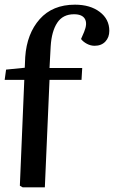

<svg xmlns="http://www.w3.org/2000/svg" viewBox="-40 -802 488 822"><path d="M57 0 45 -7 64 -460H-20L-14 -504L66 -512L68 -558Q75 -658 130 -720Q185 -782 281 -782Q346 -782 387 -751Q428 -720 428 -670Q428 -642 411 -624Q394 -606 365 -606Q348 -606 332 -614.5Q316 -623 307 -635L320 -665Q335 -701 323.5 -721Q312 -741 277 -741Q229 -741 205 -704.5Q181 -668 177 -604L172 -511H312L309 -460H172L152 0Z"/></svg>

Font: Literata 36pt Medium
Style: Italic
Weight: 500
Italic angle: -2°
Designer: Latin by Veronika Burian and Jose Scaglione. Greek by Irene Vlachou. Cyrillic by Vera Evstafieva
Foundry: TypeTogether
Version: Version 3.002